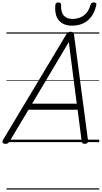

<svg xmlns="http://www.w3.org/2000/svg" viewBox="-53 -1163 832 1571"><path d="M-10 14Q-26 13 -31 4.5Q-36 -4 -28 -19L489 -881Q496 -893 504 -898Q512 -903 526 -903Q539 -903 545.5 -897.5Q552 -892 553 -877L667 -14Q669 -1 663 6Q657 13 642 14Q628 14 622.5 9Q617 4 615 -10L582 -265H180L27 -9Q19 5 11.5 9.5Q4 14 -10 14ZM210 -315H575L510 -819ZM537 -953Q466 -953 429 -996Q392 -1039 400 -1123Q401 -1133 407 -1138Q413 -1143 425 -1143Q436 -1143 441.5 -1138Q447 -1133 447 -1123Q444 -1064 468.5 -1036Q493 -1008 541 -1008Q595 -1008 634 -1037.5Q673 -1067 687 -1123Q691 -1134 697 -1138.5Q703 -1143 714 -1143Q726 -1143 732 -1137.5Q738 -1132 735 -1122Q722 -1064 694 -1026.5Q666 -989 626 -971Q586 -953 537 -953ZM0 378H759V388H0ZM0 -20H759V0H0ZM0 -505H759V-500H0ZM0 -898H759V-888H0Z"/></svg>

Font: Playwrite DE SAS Guides
Style: Regular
Weight: 400
Designer: Veronika Burian, José Scaglione
Foundry: TypeTogether
Version: Version 1.003